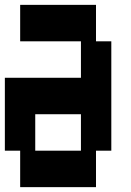

<svg xmlns="http://www.w3.org/2000/svg" viewBox="-20 -750 540 790"><path d="M63 20V-130H0V-430H313V-580H63V-730H375V-580H438V-130H375V20ZM125 -130H313V-280H125Z"/></svg>

Font: 2P VHS
Style: Regular
Weight: 400
Designer: CodeMan38
Foundry: CodeMan38
Version: Version 3.000